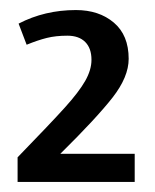

<svg xmlns="http://www.w3.org/2000/svg" viewBox="-20 -732 308 382"><path d="M248 -370H15V-419Q81 -487 109 -518Q137 -549 149.5 -571Q162 -593 162 -613Q162 -636 149.5 -648.5Q137 -661 114 -661Q91 -661 73 -656.5Q55 -652 33 -643L17 -685Q69 -712 131 -712Q177 -712 206.5 -687Q236 -662 236 -615Q236 -579 204 -538Q172 -497 100 -426H248Z"/></svg>

Font: Voces
Style: Regular
Weight: 400
Designer: Ana Paula Megda, Pablo Ugerman
Foundry: Ana Paula Megda, Pablo Ugerman
Version: Version 1.100